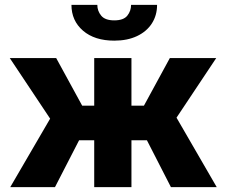

<svg xmlns="http://www.w3.org/2000/svg" viewBox="-20 -766 920 786"><path d="M244.1 -191.9 20 -528.3H210L316.4 -333.5H416L398.4 -191.9ZM317.9 -219.2 205.1 0H22L189.5 -287.6ZM518.1 -528.3V0H365.7V-528.3ZM865.2 -528.3 641.1 -191.9H486.8L469.7 -333.5H569.3L675.3 -528.3ZM679.7 0 567.4 -219.2 700.7 -287.6 867.2 0ZM516.6 -746.1H623Q623 -703.1 601.6 -669.9Q580.1 -636.7 540.8 -618.2Q501.5 -599.6 447.8 -599.6Q367.2 -599.6 319.8 -640.4Q272.5 -681.2 272.5 -746.1H378.4Q378.4 -721.2 394.3 -701.9Q410.2 -682.6 447.8 -682.6Q485.8 -682.6 501.2 -701.9Q516.6 -721.2 516.6 -746.1Z"/></svg>

Font: Roboto ExtraBold
Style: Regular
Weight: 800
Designer: Christian Robertson
Foundry: Google
Version: Version 3.009; 2024